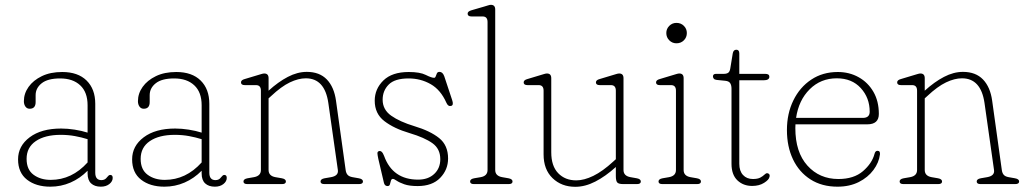

<svg xmlns="http://www.w3.org/2000/svg" viewBox="-20 -744 4144 776"><path d="M53 -100Q53 -154 100 -189.2Q147 -224.5 227 -224.5Q253.5 -224.5 282 -220Q310.5 -215.5 334 -208V-318.5Q334 -371.5 304.2 -399.2Q274.5 -427 223 -427Q173 -427 148.5 -407.5Q124 -388 124 -359.5V-331.5Q124 -304.5 100 -304.5Q89 -304.5 82.8 -313.2Q76.5 -322 76.5 -335Q76.5 -366 95.5 -392.8Q114.5 -419.5 149 -436.2Q183.5 -453 231.5 -453Q295 -453 330 -418.5Q365 -384 365 -324.5V-46Q365 -16 390 -16Q404.5 -16 412.5 -27.5Q415.5 -31 418.5 -34Q421.5 -37 425.5 -37Q435.5 -37 435.5 -25Q435.5 -11 422 -0.2Q408.5 10.5 387.5 10.5Q362.5 10.5 348.2 -2.8Q334 -16 334 -43V-54Q303.5 -23 265 -6.2Q226.5 10.5 183.5 10.5Q125.5 10.5 89.2 -17.8Q53 -46 53 -100ZM87.5 -102Q87.5 -58.5 115.5 -37.8Q143.5 -17 185 -17Q270.5 -17 334 -87.5V-181.5Q310 -189 282.8 -194Q255.5 -199 225.5 -199Q162 -199 124.8 -173.8Q87.5 -148.5 87.5 -102Z M514 -100Q514 -154 561 -189.2Q608 -224.5 688 -224.5Q714.5 -224.5 743 -220Q771.5 -215.5 795 -208V-318.5Q795 -371.5 765.2 -399.2Q735.5 -427 684 -427Q634 -427 609.5 -407.5Q585 -388 585 -359.5V-331.5Q585 -304.5 561 -304.5Q550 -304.5 543.8 -313.2Q537.5 -322 537.5 -335Q537.5 -366 556.5 -392.8Q575.5 -419.5 610 -436.2Q644.5 -453 692.5 -453Q756 -453 791 -418.5Q826 -384 826 -324.5V-46Q826 -16 851 -16Q865.5 -16 873.5 -27.5Q876.5 -31 879.5 -34Q882.5 -37 886.5 -37Q896.5 -37 896.5 -25Q896.5 -11 883 -0.2Q869.5 10.5 848.5 10.5Q823.5 10.5 809.2 -2.8Q795 -16 795 -43V-54Q764.5 -23 726 -6.2Q687.5 10.5 644.5 10.5Q586.5 10.5 550.2 -17.8Q514 -46 514 -100ZM548.5 -102Q548.5 -58.5 576.5 -37.8Q604.5 -17 646 -17Q731.5 -17 795 -87.5V-181.5Q771 -189 743.8 -194Q716.5 -199 686.5 -199Q623 -199 585.8 -173.8Q548.5 -148.5 548.5 -102Z M1065.5 -428V-377.5Q1104.5 -413 1143.2 -433.2Q1182 -453.5 1220 -453.5Q1271.5 -453.5 1301 -422.8Q1330.5 -392 1338 -337L1377 -57Q1378.5 -45 1384.5 -37.8Q1390.5 -30.5 1404.5 -28L1430 -23.5Q1447 -20.5 1447 -10.5Q1447 0 1431 0H1291Q1275.5 0 1275.5 -10.5Q1275.5 -20.5 1292 -23.5L1318 -28Q1349 -33.5 1345.5 -57L1307 -328Q1292.5 -427.5 1216 -427.5Q1186 -427.5 1151.5 -411Q1117 -394.5 1075.5 -355.5L1065.5 -346.5V-57Q1065.5 -33 1093 -28L1119 -23.5Q1135.5 -20.5 1135.5 -10.5Q1135.5 0 1120 0H979.5Q964 0 964 -10.5Q964 -20.5 980.5 -23.5L1006.5 -28Q1034.5 -33 1034.5 -57V-377.5Q1034.5 -400 1014.5 -400H969.5Q954 -400 954 -411Q954 -420.5 969 -424.5L1020.5 -440Q1029.5 -442.5 1036.5 -444.8Q1043.5 -447 1048 -447Q1065.5 -447 1065.5 -428Z M1670 -18Q1710.5 -18 1735 -41Q1759.5 -64 1759.5 -100.5Q1759.5 -142.5 1727.8 -165.2Q1696 -188 1635.5 -206Q1572.5 -224.5 1533.5 -254.5Q1494.5 -284.5 1494.5 -337Q1494.5 -384.5 1529.5 -418.8Q1564.5 -453 1632 -453Q1677.5 -453 1700.8 -441.2Q1724 -429.5 1734.5 -429.5Q1739 -429.5 1741 -435.5Q1743 -441.5 1745.8 -447.5Q1748.5 -453.5 1756.5 -453.5Q1769 -453.5 1775.5 -436L1807.5 -339.5Q1814.5 -319 1803.5 -316Q1791 -312.5 1784 -329Q1761 -381 1720.5 -404Q1680 -427 1631.5 -427Q1575.5 -427 1551 -402.2Q1526.5 -377.5 1526.5 -341Q1526.5 -301 1561 -276.5Q1595.5 -252 1655 -234Q1718.5 -215 1754.8 -186Q1791 -157 1791 -103.5Q1791 -58 1759 -25Q1727 8 1668 8Q1634.5 8 1614 0.8Q1593.5 -6.5 1583 -13.8Q1572.5 -21 1568 -21Q1562 -21 1560 -13.8Q1558 -6.5 1556 0.8Q1554 8 1546.5 8Q1534.5 8 1531.5 -6L1509 -102Q1506 -116 1505.5 -123.5Q1505 -131 1511 -133Q1523.5 -137.5 1532.5 -113.5Q1567 -18 1670 -18Z M1981.5 -705.5V-57Q1981.5 -33 2009.5 -28L2035 -23.5Q2051.5 -20.5 2051.5 -10.5Q2051.5 0 2036 0H1895.5Q1880 0 1880 -10.5Q1880 -20.5 1896.5 -23.5L1923 -28Q1950.5 -33 1950.5 -57V-655Q1950.5 -677.5 1930.5 -677.5H1885.5Q1870 -677.5 1870 -689Q1870 -698 1885.5 -702.5L1937 -717.5Q1945.5 -720 1952.5 -722.2Q1959.5 -724.5 1964 -724.5Q1981.5 -724.5 1981.5 -705.5Z M2177 -120V-377.5Q2177 -400 2157 -400H2112Q2096.5 -400 2096.5 -411Q2096.5 -420.5 2111.5 -424.5L2163 -440Q2172 -442.5 2179 -444.8Q2186 -447 2190.5 -447Q2208 -447 2208 -428V-128.5Q2208 -73 2236 -44Q2264 -15 2309 -15Q2340.5 -15 2378 -33.2Q2415.5 -51.5 2458.5 -91L2469 -100.5V-377.5Q2469 -400 2449 -400H2404Q2388.5 -400 2388.5 -411Q2388.5 -420.5 2403.5 -424.5L2455 -440Q2464 -442.5 2471 -444.8Q2478 -447 2482.5 -447Q2500 -447 2500 -428V-57Q2500 -33 2528 -28L2553.5 -23.5Q2570 -20.5 2570 -10.5Q2570 0 2554.5 0H2499Q2481 0 2475 -6.2Q2469 -12.5 2469 -32.5V-69Q2427.5 -31.5 2386.2 -10.2Q2345 11 2305 11Q2249.5 11 2213.2 -24Q2177 -59 2177 -120Z M2714 -569Q2697 -569 2685 -581Q2673 -593 2673 -610.5Q2673 -627.5 2685 -639.5Q2697 -651.5 2714 -651.5Q2732 -651.5 2744 -639.5Q2756 -627.5 2756 -610.5Q2756 -593 2744 -581Q2732 -569 2714 -569ZM2743 -428V-57Q2743 -33 2770.5 -28L2796.5 -23.5Q2813 -20.5 2813 -10.5Q2813 0 2797.5 0H2657Q2641.5 0 2641.5 -10.5Q2641.5 -20.5 2658 -23.5L2684 -28Q2712 -33 2712 -57V-377.5Q2712 -400 2692 -400H2647Q2631.5 -400 2631.5 -411Q2631.5 -420.5 2646.5 -424.5L2698 -440Q2707 -442.5 2714 -444.8Q2721 -447 2725.5 -447Q2743 -447 2743 -428Z M2911.5 -417.5 2876.5 -421Q2868 -422 2864.8 -426.2Q2861.5 -430.5 2861.5 -435Q2861.5 -445.5 2874 -445.5H2905Q2917 -445.5 2923.2 -450Q2929.5 -454.5 2931.5 -467L2941.5 -528Q2944 -543 2956 -543Q2968 -543 2968 -528V-445.5H3073Q3089.5 -445.5 3089.5 -434Q3089.5 -419.5 3066 -419.5H2968V-82Q2968 -53 2983 -36.8Q2998 -20.5 3023 -20.5Q3042 -20.5 3052.8 -26.2Q3063.5 -32 3069.5 -38Q3075.5 -44 3080.5 -44Q3085.5 -44 3088.8 -40Q3092 -36 3090 -29Q3088 -17.5 3068.2 -5Q3048.5 7.5 3020 7.5Q2984 7.5 2960.2 -15.2Q2936.5 -38 2936.5 -82V-385.5Q2936.5 -399.5 2931.2 -407.8Q2926 -416 2911.5 -417.5Z M3532 -283.5Q3532 -241.5 3485.5 -241.5H3195Q3194.5 -234 3194.5 -226Q3194.5 -129 3243.2 -74.8Q3292 -20.5 3368.5 -20.5Q3431 -20.5 3467.8 -52.2Q3504.5 -84 3514.5 -122Q3517.5 -134.5 3526.5 -134.5Q3538 -134.5 3536.5 -120Q3532.5 -87 3510.2 -57Q3488 -27 3450.8 -8.2Q3413.5 10.5 3365 10.5Q3301.5 10.5 3255.5 -19Q3209.5 -48.5 3185 -100Q3160.5 -151.5 3160.5 -218.5Q3160.5 -285 3186.5 -338.2Q3212.5 -391.5 3258.8 -422.2Q3305 -453 3366 -453Q3412.5 -453 3450.2 -432Q3488 -411 3510 -373Q3532 -335 3532 -283.5ZM3362 -427.5Q3297 -427.5 3252.5 -383.2Q3208 -339 3197.5 -267.5H3467Q3495 -267.5 3495 -292.5Q3495 -348.5 3459 -388Q3423 -427.5 3362 -427.5Z M3717.5 -428V-377.5Q3756.5 -413 3795.2 -433.2Q3834 -453.5 3872 -453.5Q3923.5 -453.5 3953 -422.8Q3982.5 -392 3990 -337L4029 -57Q4030.5 -45 4036.5 -37.8Q4042.5 -30.5 4056.5 -28L4082 -23.5Q4099 -20.5 4099 -10.5Q4099 0 4083 0H3943Q3927.5 0 3927.5 -10.5Q3927.5 -20.5 3944 -23.5L3970 -28Q4001 -33.5 3997.5 -57L3959 -328Q3944.5 -427.5 3868 -427.5Q3838 -427.5 3803.5 -411Q3769 -394.5 3727.5 -355.5L3717.5 -346.5V-57Q3717.5 -33 3745 -28L3771 -23.5Q3787.5 -20.5 3787.5 -10.5Q3787.5 0 3772 0H3631.5Q3616 0 3616 -10.5Q3616 -20.5 3632.5 -23.5L3658.5 -28Q3686.5 -33 3686.5 -57V-377.5Q3686.5 -400 3666.5 -400H3621.5Q3606 -400 3606 -411Q3606 -420.5 3621 -424.5L3672.5 -440Q3681.5 -442.5 3688.5 -444.8Q3695.5 -447 3700 -447Q3717.5 -447 3717.5 -428Z"/></svg>

Font: Fraunces 72pt SuperSoft Thin
Style: Regular
Weight: 100
Version: Version 1.000;[b76b70a41]